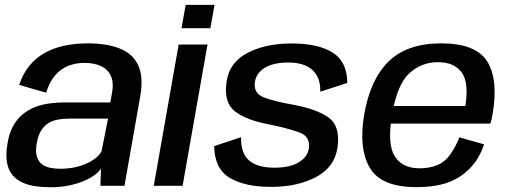

<svg xmlns="http://www.w3.org/2000/svg" viewBox="-20 -780 2132 806"><path d="M192.5 6Q235 6 270.5 -1.5Q306 -9 333.2 -20.8Q360.5 -32.5 378.5 -46.2Q396.5 -60 404 -73L401.5 0H502.5L568.5 -374.5Q583 -457.5 560 -506.2Q537 -555 482.5 -576.5Q428 -598 347.5 -598Q295.5 -598 250 -588.2Q204.5 -578.5 167.5 -557.8Q130.5 -537 103.2 -503.8Q76 -470.5 60.5 -423.5L173.5 -391Q188 -436.5 211.5 -463.8Q235 -491 266.2 -503.5Q297.5 -516 334.5 -516Q375 -516 404.2 -502.5Q433.5 -489 446.2 -459.5Q459 -430 448.5 -380.5L443 -350H251Q219 -350 187.5 -345.8Q156 -341.5 127.2 -330.5Q98.5 -319.5 74.8 -299.8Q51 -280 34.2 -249.2Q17.5 -218.5 11 -174.5Q3.5 -129 9.5 -97Q15.5 -65 32.5 -45Q49.5 -25 74.2 -13.8Q99 -2.5 129.2 1.8Q159.5 6 192.5 6ZM232.5 -71.5Q210 -71.5 189.8 -75.8Q169.5 -80 155 -91.5Q140.5 -103 134.5 -123.8Q128.5 -144.5 134 -177.5Q139.5 -210.5 152.2 -231.2Q165 -252 183 -263Q201 -274 222.8 -278Q244.5 -282 267.5 -282H433.5L406.5 -146Q399.5 -131 383 -117.5Q366.5 -104 343.2 -93.5Q320 -83 291.8 -77.2Q263.5 -71.5 232.5 -71.5Z M625.5 0H746.5L851 -593H730ZM759.5 -759.5 742 -661.5H863L880.5 -759.5Z M1118 4.5Q1229 4.5 1307.2 -37Q1385.5 -78.5 1397 -162.5Q1409 -249.5 1360.8 -285.5Q1312.5 -321.5 1210 -340.5Q1130.5 -354.5 1087 -371.5Q1043.5 -388.5 1050 -435Q1055 -472.5 1091 -495Q1127 -517.5 1190.5 -517.5Q1257 -517.5 1291.5 -486.2Q1326 -455 1324.5 -395L1438 -432Q1437 -521.5 1376.2 -559.5Q1315.5 -597.5 1204 -597.5Q1093.5 -597.5 1017.8 -557.2Q942 -517 931 -436Q918.5 -350 966 -312.8Q1013.5 -275.5 1109 -258Q1193 -240.5 1238.2 -223.5Q1283.5 -206.5 1276.5 -156.5Q1271.5 -121.5 1234.5 -98.8Q1197.5 -76 1131.5 -76Q1061.5 -76 1026 -106Q990.5 -136 992 -204L879 -166.5Q881 -71 944.8 -33.2Q1008.5 4.5 1118 4.5Z M1727 5.5 1741 -73.5Q1669 -73.5 1637 -124.2Q1605 -175 1625.5 -297Q1647 -425.5 1698.2 -472.2Q1749.5 -519 1818 -519Q1888 -519 1919.2 -474.5Q1950.5 -430 1931.5 -323L1939.5 -335H1620L1607 -261H2038.5Q2044 -277.5 2047.5 -298.5Q2073 -444.5 2025.8 -521.2Q1978.5 -598 1832 -598Q1689 -598 1611.2 -521.8Q1533.5 -445.5 1508.5 -297Q1485 -155.5 1532.8 -75Q1580.5 5.5 1727 5.5ZM1741 -73.5 1727 5.5Q1806.5 5.5 1859.5 -13.5Q1912.5 -32.5 1952.2 -73Q1992 -113.5 2012 -174L1908.5 -203.5Q1892.5 -163.5 1870.2 -131.8Q1848 -100 1815.5 -86.8Q1783 -73.5 1741 -73.5Z"/></svg>

Font: Anybody UltraCondensed Thin Medium
Style: Italic
Weight: 500
Italic angle: -10°
Version: Version 1.111